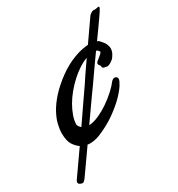

<svg xmlns="http://www.w3.org/2000/svg" viewBox="-180 -712 752 811"><g transform="rotate(-30 196.0 -307.0)"><path d="M413.1 -592.8Q411.6 -590.3 405.5 -581.5Q399.4 -572.8 389.9 -559.1Q380.4 -545.4 367.7 -527.6Q355 -509.8 340.8 -490.2Q348.6 -486.8 353 -481.4Q357.4 -476.1 359.9 -473.1Q367.7 -465.3 371.8 -454.3Q376 -443.4 376 -436Q376 -423.3 369.1 -410.2Q362.3 -397 354 -390.1Q345.7 -383.3 338.1 -379.6Q330.6 -376 325.2 -376Q324.2 -376.5 320.8 -377Q317.4 -377.4 313.5 -378.2Q309.6 -378.9 306.4 -380.9Q303.2 -382.8 303.2 -387.2Q303.2 -393.1 299.1 -397.2Q294.9 -401.4 294.9 -405.8Q294.9 -411.6 301.8 -417Q308.1 -422.9 317.4 -429.7Q326.7 -436.5 331.1 -443.8Q330.1 -444.8 329.3 -446.8Q328.6 -448.7 327.4 -450.4Q326.2 -452.1 323.7 -454.1Q321.3 -456.1 316.9 -457Q301.8 -436 286.6 -414.6Q271.5 -393.1 257.3 -372.8Q243.2 -352.5 230.7 -334.7Q218.3 -316.9 208 -303.2L134.8 -199.2Q156.7 -200.2 182.4 -211.7Q208 -223.1 232.9 -240Q257.8 -256.8 279.1 -276.4Q300.3 -295.9 313 -313Q315.9 -315.4 319.1 -317.6Q322.3 -319.8 327.1 -319.8Q333 -319.8 336.9 -316.4Q340.8 -313 340.8 -306.2Q340.8 -298.8 328.9 -279.5Q316.9 -260.3 293.2 -236.3Q269.5 -212.4 233.6 -186.8Q197.8 -161.1 149.9 -141.1Q136.2 -135.7 124.5 -133.3Q112.8 -130.9 102.1 -130.9Q98.1 -130.9 94.5 -130.9Q90.8 -130.9 87.9 -131.8L7.8 -18.1Q-5.9 2.4 -15.1 -2Q-25.4 -4.4 -29.1 -10Q-32.7 -15.6 -25.9 -25.9L56.2 -143.1Q48.3 -148.4 41.3 -156Q34.2 -163.6 28.8 -171.9Q23.4 -180.2 20.3 -194.6Q17.1 -209 17.1 -227.1Q17.1 -246.6 22.9 -270.8Q28.8 -294.9 43.7 -322Q58.6 -349.1 84.5 -377.9Q110.4 -406.7 149.9 -436Q170.4 -451.2 190.9 -462.2Q211.4 -473.1 231 -480.5Q250.5 -487.8 268.1 -491.5Q285.6 -495.1 299.8 -496.1L367.2 -592.8Q371.6 -599.6 376.2 -603.3Q380.9 -606.9 385.3 -608.9Q389.6 -610.8 393.1 -611.1Q396.5 -611.3 398.9 -610.8Q401.9 -610.4 403.3 -610.6Q404.8 -610.8 406 -611.1Q407.2 -611.3 408.9 -611.8Q410.6 -612.3 414.1 -612.8Q417.5 -613.3 419.4 -613Q421.4 -612.8 421.6 -610.8Q421.9 -608.9 419.9 -604.5Q418 -600.1 413.1 -592.8ZM88.9 -227.1Q93.8 -215.8 102.1 -209Q117.2 -231 132.1 -252.7Q147 -274.4 160.6 -294.2Q174.3 -314 186.5 -331.5Q198.7 -349.1 208 -362.8Q226.6 -391.6 241 -411.9Q255.4 -432.1 268.1 -451.2Q247.6 -443.8 226.3 -429.9Q205.1 -416 185.3 -397.7Q165.5 -379.4 147.9 -358.2Q130.4 -336.9 117.4 -314.5Q104.5 -292 96.7 -269.5Q88.9 -247.1 88.9 -227.1Z"/></g></svg>

Font: Oregano
Style: Italic
Weight: 400
Italic angle: -12°
Designer: Astigmatic (AOETI)
Foundry: Astigmatic (AOETI)
Version: Version 1.000